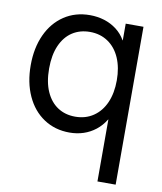

<svg xmlns="http://www.w3.org/2000/svg" viewBox="-82 -592 729 862"><g transform="rotate(10 282.5 -160.5)"><path d="M420.9 204.1V-78.1H419.9Q401.9 -48.8 377 -29.3Q352.1 -9.8 322.3 0Q292.5 9.8 258.8 9.8Q192.4 9.8 141.6 -23.9Q90.8 -57.6 63 -118.4Q35.2 -179.2 35.2 -257.8Q35.2 -336.9 63 -397.5Q90.8 -458 141.6 -491.7Q192.4 -525.4 258.8 -525.4Q293 -525.4 324 -515.9Q355 -506.3 380.4 -487.1Q405.8 -467.8 421.9 -439.5H422.9V-515.6H503.9V204.1ZM427.7 -257.8Q427.7 -315.9 408.7 -359.6Q389.6 -403.3 354.2 -427.2Q318.8 -451.2 271.5 -451.2Q226.6 -451.2 192.1 -429Q157.7 -406.7 138.4 -363.3Q119.1 -319.8 119.1 -257.8Q119.1 -195.8 138.4 -152.6Q157.7 -109.4 191.9 -87.2Q226.1 -64.9 271.5 -64.9Q318.8 -64.9 354.2 -88.9Q389.6 -112.8 408.7 -156.2Q427.7 -199.7 427.7 -257.8Z"/></g></svg>

Font: Intratopia Thin
Style: Regular
Weight: 100
Designer: Rasmus Andersson
Foundry: rsms
Version: Version 3.000;Glyphs 3.2.3 (3260)